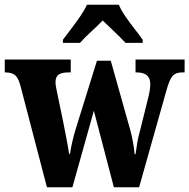

<svg xmlns="http://www.w3.org/2000/svg" viewBox="-24 -786 795 806"><path d="M61 -429Q52 -461 38 -471.5Q24 -482 -1 -482H-4V-536H273V-482H262Q236 -482 222.5 -473Q209 -464 209 -440Q209 -431 211.5 -419Q214 -407 216 -396L242 -271Q249 -235 256 -198.5Q263 -162 266 -140H270Q273 -163 280 -193Q287 -223 295 -248L383 -531H441L524 -236Q530 -214 535 -185.5Q540 -157 541 -139H545Q548 -162 552 -186Q556 -210 564 -238L600 -383Q603 -395 605 -409.5Q607 -424 607 -433Q607 -482 550 -482H545V-536H751V-482H739Q714 -482 700.5 -467Q687 -452 674 -404L560 0H454L370 -321L280 0H173ZM240 -619Q254 -638 274 -664Q294 -690 312.5 -717Q331 -744 341 -766H475Q484 -744 502.5 -717Q521 -690 541.5 -664Q562 -638 575 -619V-606H503Q494 -616 476.5 -633.5Q459 -651 439.5 -669Q420 -687 407 -700Q387 -679 357.5 -652Q328 -625 312 -606H240Z"/></svg>

Font: Noto Serif Georgian Condensed ExtraBold
Style: Regular
Weight: 800
Width: 3
Designer: Monotype Design Team, Akaki Razmadze
Foundry: Google LLC
Version: Version 2.003; ttfautohint (v1.8.4.7-5d5b)